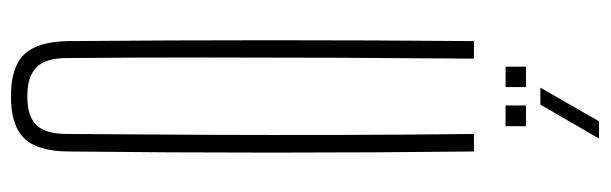

<svg xmlns="http://www.w3.org/2000/svg" viewBox="-384 -674 1063 334"><g transform="rotate(90 147.0 -506.5)"><path d="M147 5.5Q96.5 5.5 74.2 -17.5Q52 -40.5 51 -93.5Q49.5 -270.5 49.5 -447Q49.5 -623.5 51 -800H81.5Q80.5 -682 80 -563.8Q79.5 -445.5 79.5 -327.5Q79.5 -209.5 80.5 -91.5Q80.5 -55 96.5 -39Q112.5 -23 147 -23Q182 -23 197.2 -39Q212.5 -55 212.5 -91.5Q213.5 -209.5 214 -327.5Q214.5 -445.5 214.2 -563.8Q214 -682 212.5 -800H243Q245 -623.5 245 -447Q245 -270.5 243 -93.5Q242.5 -40.5 220 -17.5Q197.5 5.5 147 5.5ZM163 -855V-890.5H199V-855ZM95.5 -855V-890.5H131V-855ZM132 -915.5 190.5 -1017.5H220.5L161.5 -915.5Z"/></g></svg>

Font: Big Shoulders Display ExtraLight
Style: Regular
Weight: 250
Designer: Patric King
Foundry: XO Type Co
Version: Version 2.002